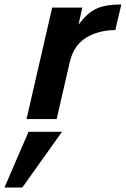

<svg xmlns="http://www.w3.org/2000/svg" viewBox="-46 -534 564 861"><path d="M188 -500H323L306 -423Q326 -450 346 -468Q366 -486 388.5 -496Q411 -506 438 -510Q465 -514 498 -514L471 -399Q395 -399 339.5 -364.5Q284 -330 267 -256L208 0H73ZM54 307H-26L82 57H232Z"/></svg>

Font: Perun
Style: Bold Italic
Weight: 700
Italic angle: -12°
Foundry: Copyright (c) Stefan Peev, Context Ltd, 2016
Version: Version 1.027